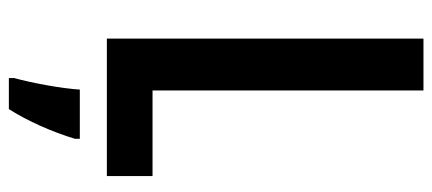

<svg xmlns="http://www.w3.org/2000/svg" viewBox="-291 -463 975 433"><g transform="rotate(90 196.5 -246.5)"><path d="M67 0H377V-103H184V-714H67ZM293 72V61H182C180 101 166 174 156 209V221H226C253 179 278 122 293 72Z"/></g></svg>

Font: Noto Sans Myanmar ExtraCondensed SemiBold
Style: Regular
Weight: 600
Width: 2
Designer: Monotype Design Team
Foundry: Monotype Imaging Inc.
Version: Version 2.107